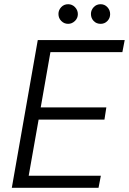

<svg xmlns="http://www.w3.org/2000/svg" viewBox="-20 -890 611 910"><path d="M36 0 159 -700H571L560 -643H219L173 -381H484L475 -323H163L116 -57H458L447 0ZM303 -777Q284 -777 270.5 -790.5Q257 -804 257 -824Q257 -842 270 -856Q283 -870 303 -870Q322 -870 335.5 -856Q349 -842 349 -823Q349 -804 335 -790.5Q321 -777 303 -777ZM457 -777Q437 -777 424 -790.5Q411 -804 411 -824Q411 -842 424 -856Q437 -870 457 -870Q476 -870 489 -856Q502 -842 502 -823Q502 -804 489 -790.5Q476 -777 457 -777Z"/></svg>

Font: DM Sans 12pt Light
Style: Italic
Weight: 300
Italic angle: -10°
Version: Version 4.004;gftools[0.9.30]